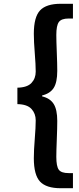

<svg xmlns="http://www.w3.org/2000/svg" viewBox="-20 -823 418 1016"><path d="M301 173Q225 173 192 138Q159 103 159 14Q159 -27 164 -88.5Q169 -150 169 -186Q169 -222 146.5 -246.5Q124 -271 72 -272V-359Q124 -360 146.5 -384Q169 -408 169 -444Q169 -480 164 -541.5Q159 -603 159 -644Q159 -733 192 -768Q225 -803 301 -803H366V-725H343Q305 -725 291.5 -706.5Q278 -688 278 -638Q278 -608 280.5 -546Q283 -484 283 -448Q283 -387 264 -357.5Q245 -328 203 -318V-313Q245 -303 264 -273Q283 -243 283 -183Q283 -146 280.5 -84.5Q278 -23 278 7Q278 57 291 75Q304 93 343 93H366V173Z"/></svg>

Font: NotoSansHansBold
Style: Bold
Weight: 700
Designer: Ryoko NISHIZUKA  (kana & ideographs); Paul D. Hunt (Latin, Greek & Cyrillic); Wenlong ZHANG  (bopomofo); Sandoll Communi
Foundry: Adobe Systems Incorporated
Version: Version 1.00;December 8, 2021;FontCreator 13.0.0.2675 64-bit